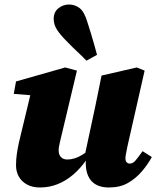

<svg xmlns="http://www.w3.org/2000/svg" viewBox="-20 -815 697 851"><path d="M157 16Q123 16 99 2.5Q75 -11 63 -33Q51 -55 51 -82Q51 -110 55 -135.5Q59 -161 64 -184L121 -421L164 -389L41 -399L51 -454L269 -516L321 -502L251 -208Q248 -195 245.5 -184.5Q243 -174 241.5 -165.5Q240 -157 240 -148Q240 -129 250.5 -118.5Q261 -108 278 -108Q294 -108 310.5 -113Q327 -118 345 -129Q363 -140 383 -156L393 -108H364Q337 -69 305 -41.5Q273 -14 236 1Q199 16 157 16ZM463 16Q412 16 386 -12Q360 -40 360 -94Q360 -102 361 -109Q362 -116 363 -123H355L402 -342Q409 -377 416 -410.5Q423 -444 430 -480L586 -516L621 -502L545 -167Q542 -150 539 -136.5Q536 -123 536 -113Q536 -102 541 -96Q546 -90 556 -90Q569 -90 580.5 -103.5Q592 -117 612 -145L653 -119Q635 -86 608.5 -55Q582 -24 547 -4Q512 16 463 16ZM410 -572 363 -546Q348 -562 332.5 -576.5Q317 -591 302 -605.5Q287 -620 272 -636Q247 -661 232.5 -683.5Q218 -706 218 -731Q218 -762 239 -778.5Q260 -795 286 -795Q312 -795 333 -779Q354 -763 368 -715Q376 -691 383 -667Q390 -643 397 -619.5Q404 -596 410 -572Z"/></svg>

Font: Source Serif 4 Black
Style: Italic
Weight: 900
Italic angle: -12°
Designer: Frank Grießhammer
Foundry: Adobe Systems Incorporated
Version: Version 4.004;hotconv 1.0.116;makeotfexe 2.5.65601